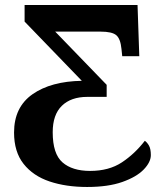

<svg xmlns="http://www.w3.org/2000/svg" viewBox="-20 -734 657 765"><path d="M327 11Q243 11 177.5 -11Q112 -33 74 -81Q36 -129 36 -206Q36 -307 109.5 -358.5Q183 -410 306 -412L78 -648V-714H528L535 -510H467L464 -539Q460 -580 443 -594Q426 -608 381 -608H200L405 -396V-348H328Q263 -348 226.5 -312.5Q190 -277 190 -207Q190 -121 229 -87Q268 -53 339 -53Q414 -53 465.5 -87Q517 -121 557 -173Q566 -167 573.5 -154Q581 -141 581 -116Q581 -88 552.5 -58.5Q524 -29 467.5 -9Q411 11 327 11Z"/></svg>

Font: NotoSerif-Bold
Style: Regular
Weight: 700
Designer: Monotype Design Team
Foundry: Monotype Imaging Inc.
Version: Version 2.007; ttfautohint (v1.8) -l 8 -r 50 -G 200 -x 14 -D